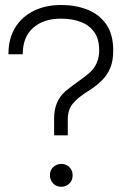

<svg xmlns="http://www.w3.org/2000/svg" viewBox="-20 -724 482 752"><path d="M245.5 -194H192V-261Q192 -327.5 236 -366.5Q257 -384 283.2 -402.5Q309.5 -421 329.5 -438Q368.5 -471.5 368.5 -527Q368.5 -571 349.2 -598.2Q330 -625.5 296.2 -638.2Q262.5 -651 219 -651Q150.5 -651 109.8 -615Q69 -579 69 -511.5H13Q13 -573.5 39.8 -616.5Q66.5 -659.5 113.2 -682Q160 -704.5 220 -704.5Q275.5 -704.5 321.8 -686.5Q368 -668.5 395.8 -629.2Q423.5 -590 423.5 -525.5Q423.5 -485 411.5 -457Q399.5 -429 377.2 -407.2Q355 -385.5 323.5 -366Q283.5 -341 264.5 -317.2Q245.5 -293.5 245.5 -257ZM220 7.5Q200 7.5 187.8 -6Q175.5 -19.5 175.5 -37.5Q175.5 -58 189 -70Q202.5 -82 220 -82Q239 -82 251.8 -69.2Q264.5 -56.5 264.5 -37.5Q264.5 -17 251.2 -4.8Q238 7.5 220 7.5Z"/></svg>

Font: Acari Sans Neue
Style: Regular
Weight: 400
Designer: Alfredo Marco Pradil (font), Cristiano Sobral (main changes)
Foundry: Hanken Design Co. (font), Cristiano Sobral (main changes)
Version: Version 2.459;March 19, 2022;FontCreator 14.0.0.2808 64-bit;